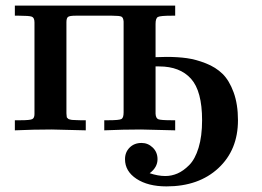

<svg xmlns="http://www.w3.org/2000/svg" viewBox="-20 -465 934 685"><path d="M33 0V-36H52Q87 -36 95 -40Q103 -44 103 -58V-385Q103 -402 93.5 -405.5Q84 -409 48 -409H33V-445H605V-409H593Q552 -409 543.5 -404.5Q535 -400 535 -380V-261Q542 -261 555 -261.5Q568 -262 574 -262Q614 -262 646.5 -257.5Q679 -253 714.5 -239Q750 -225 774 -201.5Q798 -178 813.5 -135.5Q829 -93 829 -36Q829 70 759 135Q689 200 574 200Q508 200 467 173Q426 146 426 103Q426 78 442.5 61.5Q459 45 485 45Q508 45 525 61.5Q542 78 542 103Q542 132 514 153Q544 163 570 163Q592 163 613 154Q634 145 655 124Q676 103 688.5 62Q701 21 701 -36Q701 -140 661.5 -184Q622 -228 548 -228H535V-59Q536 -43 545 -39.5Q554 -36 593 -36H605V0Q494 -3 483 -3Q418 -3 352 0V-36H366Q406 -36 413.5 -40.5Q421 -45 421 -64V-388Q420 -402 413.5 -405.5Q407 -409 380 -409H250Q228 -409 222.5 -404.5Q217 -400 217 -386V-68Q217 -66 217 -61Q217 -56 217.5 -54.5Q218 -53 218 -49.5Q218 -46 219 -45.5Q220 -45 222 -42.5Q224 -40 226.5 -39.5Q229 -39 232.5 -38Q236 -37 241 -37Q246 -37 252 -36.5Q258 -36 266 -36H286V0Q175 -3 164 -3Q99 -3 33 0Z"/></svg>

Font: CMU Serif
Style: Bold
Weight: 700
Version: Version 0.7.0